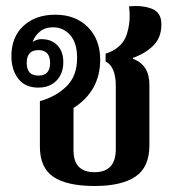

<svg xmlns="http://www.w3.org/2000/svg" viewBox="-20 -609 596 640"><path d="M296 11Q384 11 431 -20Q478 -51 478 -125V-326Q478 -393 423 -413V-416Q465 -431 491.5 -457.5Q518 -484 518 -528Q518 -567 487 -579.5Q456 -592 410 -588Q417 -538 402 -493Q387 -448 332 -430V-404Q366 -387 366 -322V-112Q366 -35 295 -35Q225 -35 225 -108V-249Q314 -306 314 -410Q314 -477 273 -518.5Q232 -560 164 -560Q99 -560 58.5 -523Q18 -486 18 -422Q18 -376 41 -346.5Q64 -317 107 -317Q146 -317 168.5 -340.5Q191 -364 191 -402Q191 -436 173 -456Q155 -476 127 -478Q107 -481 90 -470H89Q95 -488 112 -503Q129 -518 157 -518Q191 -518 214 -492Q237 -466 237 -416Q237 -355 201 -320.5Q165 -286 113 -272V-120Q113 -50 158 -19.5Q203 11 296 11ZM108 -357Q69 -357 69 -399Q69 -442 108 -442Q147 -442 147 -399Q147 -357 108 -357Z"/></svg>

Font: Noto Serif Thai SemiCondensed Semi
Style: Regular
Weight: 600
Width: 4
Designer: Monotype Design Team
Foundry: Monotype Imaging Inc.
Version: Version 1.901